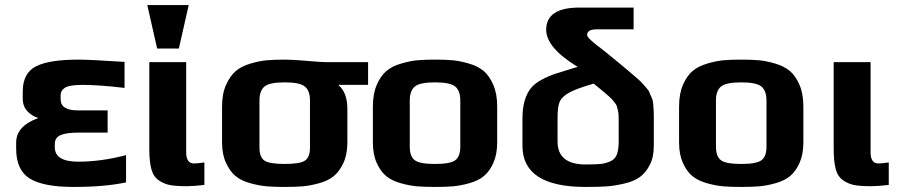

<svg xmlns="http://www.w3.org/2000/svg" viewBox="-20 -730 3558 760"><path d="M44 -141C44 -85 61.8 -45.8 97.5 -23.5C133.2 -1.2 191 10 271 10C353 10 422.3 4 479 -8V-116C413 -98.7 350 -90 290 -90C228 -90 197 -109 197 -147V-160C197 -177.3 204.8 -189.2 220.5 -195.5C236.2 -201.8 258.7 -205 288 -205H406V-293H288C242.7 -293 220 -307.7 220 -337V-353C220 -365.7 225.8 -375.7 237.5 -383C249.2 -390.3 272.3 -394 307 -394C350.3 -394 405.7 -390 473 -382V-485C381.7 -491 321 -494 291 -494C213.7 -494 157.5 -485.2 122.5 -467.5C87.5 -449.8 70 -416.3 70 -367V-340C70 -319.3 76.2 -302.5 88.5 -289.5C100.8 -276.5 115.3 -267.7 132 -263C73.3 -241.7 44 -209.3 44 -166Z M789 2V-87C770.3 -84.3 756.7 -83 748 -83C727.3 -83 717 -97.7 717 -127V-484H571V-141C571 -107.7 573.7 -81 579 -61C584.3 -41 594 -26.2 608 -16.5C622 -6.8 636.8 -0.5 652.5 2.5C668.2 5.5 690.3 7 719 7C737.7 7 761 5.3 789 2ZM688 -538 727 -710H563L602 -538Z M1437 -394V-484H1270C1258.7 -484 1234 -485.7 1196 -489C1158 -492.3 1128.3 -494 1107 -494C1079.7 -494 1056.3 -493.2 1037 -491.5C1017.7 -489.8 996 -485.5 972 -478.5C948 -471.5 928.5 -461.7 913.5 -449C898.5 -436.3 885.7 -418.2 875 -394.5C864.3 -370.8 859 -342.3 859 -309V-166C859 -134.7 864.2 -107.8 874.5 -85.5C884.8 -63.2 897.3 -45.8 912 -33.5C926.7 -21.2 946 -11.7 970 -5C994 1.7 1015.8 5.8 1035.5 7.5C1055.2 9.2 1079 10 1107 10C1135 10 1158.8 9.2 1178.5 7.5C1198.2 5.8 1220 1.7 1244 -5C1268 -11.7 1287.3 -21.2 1302 -33.5C1316.7 -45.8 1329.2 -63.2 1339.5 -85.5C1349.8 -107.8 1355 -134.7 1355 -166V-299C1355 -342.3 1343 -374 1319 -394ZM1207 -146C1207 -120.7 1200.5 -103.5 1187.5 -94.5C1174.5 -85.5 1147.7 -81 1107 -81C1066.3 -81 1039.5 -85.5 1026.5 -94.5C1013.5 -103.5 1007 -120.7 1007 -146V-332C1007 -358 1013.7 -376.5 1027 -387.5C1040.3 -398.5 1067 -404 1107 -404C1147 -404 1173.7 -398.5 1187 -387.5C1200.3 -376.5 1207 -358 1207 -332Z M1948 -309C1948 -342.3 1942.8 -370.8 1932.5 -394.5C1922.2 -418.2 1909.5 -436.3 1894.5 -449C1879.5 -461.7 1860 -471.5 1836 -478.5C1812 -485.5 1790.5 -489.8 1771.5 -491.5C1752.5 -493.2 1729.3 -494 1702 -494C1674.7 -494 1651.5 -493.2 1632.5 -491.5C1613.5 -489.8 1592 -485.5 1568 -478.5C1544 -471.5 1524.5 -461.7 1509.5 -449C1494.5 -436.3 1481.8 -418.2 1471.5 -394.5C1461.2 -370.8 1456 -342.3 1456 -309V-166C1456 -134.7 1461 -107.8 1471 -85.5C1481 -63.2 1493.3 -45.8 1508 -33.5C1522.7 -21.2 1541.8 -11.7 1565.5 -5C1589.2 1.7 1610.8 5.8 1630.5 7.5C1650.2 9.2 1674 10 1702 10C1730 10 1753.8 9.2 1773.5 7.5C1793.2 5.8 1814.8 1.7 1838.5 -5C1862.2 -11.7 1881.3 -21.2 1896 -33.5C1910.7 -45.8 1923 -63.2 1933 -85.5C1943 -107.8 1948 -134.7 1948 -166ZM1802 -149C1802 -123.7 1795.5 -106 1782.5 -96C1769.5 -86 1742.7 -81 1702 -81C1661.3 -81 1634.5 -86 1621.5 -96C1608.5 -106 1602 -123.7 1602 -149V-332C1602 -358 1608.7 -376.5 1622 -387.5C1635.3 -398.5 1662 -404 1702 -404C1742 -404 1768.7 -398.5 1782 -387.5C1795.3 -376.5 1802 -358 1802 -332Z M2568 -270C2568 -281.3 2567.7 -291.3 2567 -300C2566.3 -308.7 2565.7 -316.7 2565 -324C2564.3 -331.3 2562.2 -338.7 2558.5 -346C2554.8 -353.3 2552.2 -359.5 2550.5 -364.5C2548.8 -369.5 2544.2 -376.2 2536.5 -384.5C2528.8 -392.8 2523.2 -399.2 2519.5 -403.5C2515.8 -407.8 2507.8 -415.2 2495.5 -425.5L2467.5 -449.5C2461.2 -455.2 2448.8 -465.5 2430.5 -480.5L2387 -516C2380.3 -522 2372 -528.7 2362 -536C2352 -543.3 2344.2 -549.3 2338.5 -554L2321 -569C2315 -574.3 2310.7 -578.8 2308 -582.5C2305.3 -586.2 2304 -589.3 2304 -592C2304 -606.7 2317 -614 2343 -614H2488V-700H2273C2185.7 -700 2142 -670.7 2142 -612C2142 -564.7 2183.7 -515.7 2267 -465C2263.7 -464.3 2258.7 -463 2252 -461C2222.7 -452.3 2198.5 -444.8 2179.5 -438.5C2160.5 -432.2 2142 -424.2 2124 -414.5C2106 -404.8 2091.8 -393.7 2081.5 -381C2071.2 -368.3 2063 -352 2057 -332C2051 -312 2048 -288 2048 -260V-153C2048 -44.3 2131.3 10 2298 10C2330.7 10 2357.5 9.3 2378.5 8C2399.5 6.7 2423.2 3 2449.5 -3C2475.8 -9 2496.8 -17.7 2512.5 -29C2528.2 -40.3 2541.3 -56.3 2552 -77C2562.7 -97.7 2568 -123 2568 -153ZM2429 -170C2429 -148.7 2426.7 -131.7 2422 -119C2417.3 -106.3 2408.7 -97.2 2396 -91.5C2383.3 -85.8 2370.3 -82.3 2357 -81C2343.7 -79.7 2324 -79 2298 -79C2224 -79 2187 -109.3 2187 -170V-264C2187 -293.3 2189.8 -314.5 2195.5 -327.5C2201.2 -340.5 2213.5 -352.3 2232.5 -363C2251.5 -373.7 2284 -385.7 2330 -399L2354.5 -379L2375.5 -361.5C2379.2 -358.5 2384.5 -353.8 2391.5 -347.5C2398.5 -341.2 2403 -336.7 2405 -334C2407 -331.3 2410.2 -327.3 2414.5 -322C2418.8 -316.7 2421.3 -312.2 2422 -308.5C2422.7 -304.8 2423.8 -300 2425.5 -294C2427.2 -288 2428.2 -281.8 2428.5 -275.5C2428.8 -269.2 2429 -262 2429 -254Z M3160 -309C3160 -342.3 3154.8 -370.8 3144.5 -394.5C3134.2 -418.2 3121.5 -436.3 3106.5 -449C3091.5 -461.7 3072 -471.5 3048 -478.5C3024 -485.5 3002.5 -489.8 2983.5 -491.5C2964.5 -493.2 2941.3 -494 2914 -494C2886.7 -494 2863.5 -493.2 2844.5 -491.5C2825.5 -489.8 2804 -485.5 2780 -478.5C2756 -471.5 2736.5 -461.7 2721.5 -449C2706.5 -436.3 2693.8 -418.2 2683.5 -394.5C2673.2 -370.8 2668 -342.3 2668 -309V-166C2668 -134.7 2673 -107.8 2683 -85.5C2693 -63.2 2705.3 -45.8 2720 -33.5C2734.7 -21.2 2753.8 -11.7 2777.5 -5C2801.2 1.7 2822.8 5.8 2842.5 7.5C2862.2 9.2 2886 10 2914 10C2942 10 2965.8 9.2 2985.5 7.5C3005.2 5.8 3026.8 1.7 3050.5 -5C3074.2 -11.7 3093.3 -21.2 3108 -33.5C3122.7 -45.8 3135 -63.2 3145 -85.5C3155 -107.8 3160 -134.7 3160 -166ZM3014 -149C3014 -123.7 3007.5 -106 2994.5 -96C2981.5 -86 2954.7 -81 2914 -81C2873.3 -81 2846.5 -86 2833.5 -96C2820.5 -106 2814 -123.7 2814 -149V-332C2814 -358 2820.7 -376.5 2834 -387.5C2847.3 -398.5 2874 -404 2914 -404C2954 -404 2980.7 -398.5 2994 -387.5C3007.3 -376.5 3014 -358 3014 -332Z M3498 2V-87C3479.3 -84.3 3465.7 -83 3457 -83C3436.3 -83 3426 -97.7 3426 -127V-484H3280V-141C3280 -107.7 3282.7 -81 3288 -61C3293.3 -41 3303 -26.2 3317 -16.5C3331 -6.8 3345.8 -0.5 3361.5 2.5C3377.2 5.5 3399.3 7 3428 7C3446.7 7 3470 5.3 3498 2Z"/></svg>

Font: Play
Style: Bold
Weight: 700
Designer: Jonas Hecksher
Foundry: Jonas Hecksher, Playtypeª, e-types AS
Version: Version 1.002